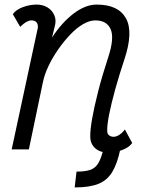

<svg xmlns="http://www.w3.org/2000/svg" viewBox="-20 -652 640 838"><path d="M306 166 314 97Q353 97 375 89Q397 81 409.5 59.5Q422 38 431 0H505Q492 62 470 98.5Q448 135 409.5 150.5Q371 166 306 166ZM525 -87 557 -28Q544 -9 514 2.5Q484 14 453 14Q417 14 396 -4.5Q375 -23 374 -53Q373 -82 382 -133.5Q391 -185 408.5 -253.5Q426 -322 452 -401Q480 -486 463 -524.5Q446 -563 396 -563Q371 -563 342.5 -546.5Q314 -530 286.5 -501Q259 -472 234.5 -437Q210 -402 192 -364.5Q174 -327 167 -292L106 0H31L143 -521Q144 -525 145 -530Q146 -535 145 -540Q144 -551 137 -557Q130 -563 117 -563Q108 -563 96.5 -557Q85 -551 68 -535L36 -590Q50 -610 80 -621Q110 -632 140 -632Q167 -632 187.5 -619.5Q208 -607 217.5 -584.5Q227 -562 218 -533L207 -488Q250 -554 301.5 -593Q353 -632 402 -632Q496 -632 529.5 -572.5Q563 -513 523 -393Q500 -324 483 -262.5Q466 -201 456.5 -153.5Q447 -106 448 -79Q448 -68 456 -61.5Q464 -55 476 -55Q488 -55 501.5 -64Q515 -73 525 -87Z"/></svg>

Font: Victor Mono
Style: Italic
Weight: 400
Italic angle: -12°
Monospace: yes
Designer: Rune Bjørnerås
Version: Version 1.561;gftools[0.9.30]